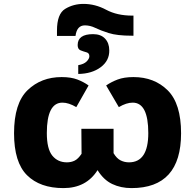

<svg xmlns="http://www.w3.org/2000/svg" viewBox="-20 -954 1000 984"><path d="M408 -934Q356 -934 314 -908.5Q272 -883 272 -797V-770H367Q374 -824 415 -824Q442 -824 468.5 -811Q495 -798 537.5 -784.5Q580 -771 656 -771H664V-874H657Q580 -874 524 -904Q468 -934 408 -934ZM457 -779Q378 -779 378 -723Q378 -702 393 -696Q408 -690 423 -686Q438 -682 438 -666Q438 -653 424 -639Q410 -625 381 -620V-575Q451 -576 496 -609.5Q541 -643 540 -696Q540 -733 518.5 -756Q497 -779 457 -779ZM305 10Q422 10 480 -82Q511 -32 555 -11Q599 10 654 10Q908 10 908 -271Q908 -423 839.5 -491Q771 -559 664 -559Q616 -559 583 -546.5Q550 -534 524 -516L589 -405Q628 -428 660 -428Q740 -428 740 -272Q740 -122 641 -122Q618 -122 598 -132Q578 -142 562 -169V-294H397L398 -166Q381 -140 363 -131Q345 -122 323 -122Q276 -122 248 -156.5Q220 -191 220 -272Q220 -428 300 -428Q332 -428 371 -405L434 -516Q409 -534 376.5 -546.5Q344 -559 296 -559Q191 -559 121.5 -492Q52 -425 52 -271Q52 -122 118.5 -56Q185 10 305 10Z"/></svg>

Font: Noto Sans UI Extra
Style: Regular
Weight: 800
Designer: Monotype Design Team
Foundry: Monotype Imaging Inc.
Version: Version 1.901